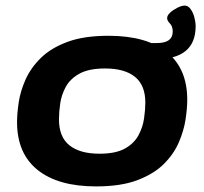

<svg xmlns="http://www.w3.org/2000/svg" viewBox="-20 -659 731 687"><path d="M324 8Q188 8 114.5 -51Q41 -110 41 -222Q41 -253 47 -293Q53 -333 71.5 -374.5Q90 -416 126 -451.5Q162 -487 221 -509Q280 -531 368 -531Q504 -531 577 -472.5Q650 -414 650 -302Q650 -272 644 -232Q638 -192 620 -150Q602 -108 566.5 -72.5Q531 -37 472 -14.5Q413 8 324 8ZM336 -109Q394 -109 427 -127.5Q460 -146 475.5 -175Q491 -204 495.5 -235.5Q500 -267 500 -292Q500 -354 463 -384Q426 -414 356 -414Q298 -414 264.5 -395.5Q231 -377 215.5 -348.5Q200 -320 195.5 -289Q191 -258 191 -232Q191 -169 228.5 -139Q266 -109 336 -109ZM536 -447 474 -505H542Q598 -505 598 -546Q598 -565 588 -575Q578 -585 578 -594Q578 -604 589 -614Q600 -624 615 -631.5Q630 -639 641 -639Q653 -639 662 -626.5Q671 -614 675.5 -597Q680 -580 680 -565Q680 -447 536 -447Z"/></svg>

Font: Asap Expanded Expanded Regular
Style: Bold Italic
Weight: 700
Width: 7
Italic angle: -6°
Designer: Pablo Cosgaya
Foundry: Omnibus-Type
Version: Version 3.001; ttfautohint (v1.8.4.7-5d5b)